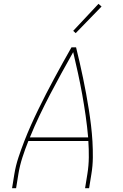

<svg xmlns="http://www.w3.org/2000/svg" viewBox="-20 -982 640 1002"><path d="M43 0 55 -74Q62 -117 76 -159.5Q90 -202 106.5 -244.5Q123 -287 141.5 -328.5Q160 -370 180 -411Q200 -452 221 -493Q242 -534 264 -574.5Q286 -615 308 -655Q330 -695 353 -735H377Q387 -695 396 -655Q405 -615 413.5 -574.5Q422 -534 429.5 -493Q437 -452 443.5 -411Q450 -370 455 -328Q460 -286 462.5 -244Q465 -202 464.5 -159Q464 -116 457 -74L445 0H424L436 -74Q443 -117 443.5 -160.5Q444 -204 441 -246H128Q111 -204 97 -160.5Q83 -117 76 -74L64 0ZM440 -265Q435 -322 427 -378Q419 -434 409 -489.5Q399 -545 387 -600Q375 -655 362 -710Q331 -655 301 -600.5Q271 -546 242 -490.5Q213 -435 186 -378.5Q159 -322 136 -265ZM375 -809 362 -821 494 -962 510 -948Z"/></svg>

Font: Iosevka Curly ThExObl
Style: Regular
Weight: 100
Width: 7
Italic angle: -9°
Monospace: yes
Designer: Belleve Invis
Foundry: Belleve Invis
Version: Version 11.1.0; ttfautohint (v1.8.3)